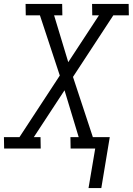

<svg xmlns="http://www.w3.org/2000/svg" viewBox="-33 -755 675 976"><path d="M417 201 451 0H326L325 -58H367L295 -296L139 -58H173L174 0H-12L-13 -58H66L271 -371L170 -677H98L97 -735H283L284 -677H242L314 -439L470 -677H436L435 -735H621L622 -677H543L338 -364L439 -58H525L482 201Z"/></svg>

Font: Iosevka Etoile Light
Style: Italic
Weight: 300
Italic angle: -9°
Designer: Belleve Invis
Foundry: Belleve Invis
Version: Version 22.1.2; ttfautohint (v1.8.4)